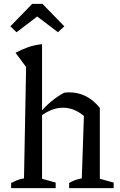

<svg xmlns="http://www.w3.org/2000/svg" viewBox="-20 -980 626 1000"><path d="M38 0V-27Q51 -34 66.5 -40.5Q82 -47 105 -51L116 -631L61 -705Q92 -722 126 -734Q160 -746 199 -750V-49L270 -29V0ZM340 0V-27Q353 -35 369 -41Q385 -47 406 -51L417 -376L500 -418V-49L572 -29V0ZM192 -375 190 -395Q218 -428 249 -453.5Q280 -479 314 -497Q321 -498 327.5 -498.5Q334 -499 340 -499Q387 -499 427 -479Q467 -459 500 -418L417 -376Q366 -419 308 -419Q250 -419 192 -375ZM201 -960 315 -843 282 -812 174 -894 66 -812 34 -843 148 -960Z"/></svg>

Font: Piazzolla Thin Medium
Style: Regular
Weight: 500
Version: Version 2.005